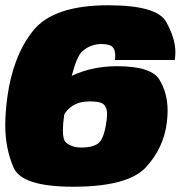

<svg xmlns="http://www.w3.org/2000/svg" viewBox="-25 -701 685 728"><path d="M252 7Q57.5 7 26.2 -66Q-5 -139 -5 -225.5Q-5 -273.5 2.5 -330.5Q23.5 -488 100.5 -584.5Q177.5 -681 385 -681Q570 -681 605 -618.2Q640 -555.5 640 -503.5Q640 -488.5 637.5 -473.5H411Q412 -481.5 412 -488.5Q412 -513 401 -523.5Q390 -534 359 -534Q317.5 -534 286 -505.5Q266 -487 247 -413.5Q324.5 -450 419 -450Q549 -450 579.8 -398.5Q610.5 -347 610.5 -282Q610.5 -262 608 -239.5Q596.5 -140.5 528.2 -66.8Q460 7 252 7ZM218.5 -266.5Q213.5 -231 213.5 -207Q213.5 -171.5 224.5 -161.5Q246 -141.5 284.5 -141.5Q324 -141.5 345.5 -156Q367 -170.5 376.5 -227Q381 -252 381 -269Q381 -294 368.2 -305.2Q355.5 -316.5 316 -316.5Q277.5 -316.5 252 -301Q229.5 -287 218.5 -266.5Z"/></svg>

Font: Rudi
Style: Regular
Weight: 400
Italic angle: -10°
Designer: Tyler Finck
Foundry: Etcetera Type Company
Version: Version 1.111; ttfautohint (v1.8.4)